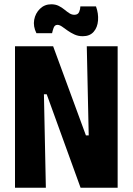

<svg xmlns="http://www.w3.org/2000/svg" viewBox="-20 -876 619 896"><path d="M50 0V-660H228L381 -244H394L385 -660H529V0H356L198 -436H185L194 0ZM366 -707Q345 -707 327.5 -715Q310 -723 296 -733Q282 -743 270 -751.5Q258 -760 248 -760Q235 -760 230 -745.5Q225 -731 223 -721H150Q134 -753 139.5 -783.5Q145 -814 166.5 -835Q188 -856 219 -856Q239 -856 254 -848.5Q269 -841 281 -831Q293 -821 304 -814Q315 -807 327 -807Q344 -807 349.5 -820.5Q355 -834 355 -846H428Q440 -813 437.5 -780.5Q435 -748 417 -727.5Q399 -707 366 -707Z"/></svg>

Font: Bricolage Grotesque Condensed ExtraBold
Style: Regular
Weight: 800
Width: 3
Designer: Mathieu Triay
Foundry: Atelier Triay
Version: Version 1.000;gftools[0.9.30]